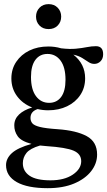

<svg xmlns="http://www.w3.org/2000/svg" viewBox="-20 -670 532 954"><path d="M219.5 -122Q192.5 -122 167 -128Q131.5 -116.5 131.5 -84Q131.5 -68.5 140.5 -57.5Q149.5 -46.5 178.2 -39.2Q207 -32 266.5 -28Q359.5 -21.5 411 6.5Q462.5 34.5 462.5 98Q462.5 142.5 433 180.5Q403.5 218.5 348.5 241.8Q293.5 265 217 265Q116.5 265 63.2 234.8Q10 204.5 10 150.5Q10 117.5 38.8 91Q67.5 64.5 136.5 45Q85 31.5 67.8 6.8Q50.5 -18 51 -47.5Q51 -78.5 74.5 -101Q98 -123.5 140 -136Q92.5 -154.5 64.5 -192.5Q36.5 -230.5 36.5 -280Q36.5 -327 60.8 -363Q85 -399 126.2 -419Q167.5 -439 220 -439Q253.5 -439 283.5 -430Q326 -425 357 -428Q388 -431 411.8 -435.8Q435.5 -440.5 456.5 -440.5Q492.5 -440.5 492.5 -400.5Q492.5 -378.5 479.5 -365.5Q466.5 -352.5 448.5 -352.5Q433.5 -352.5 420 -361.5Q406.5 -370.5 389 -381.5Q371.5 -392.5 344.5 -398.5Q403 -352.5 403 -281Q403 -234 379 -198Q355 -162 313.5 -142Q272 -122 219.5 -122ZM224 -159Q262 -159 283.8 -188.2Q305.5 -217.5 305.5 -273.5Q305.5 -335.5 281 -368.8Q256.5 -402 216 -402Q178 -402 156 -372.8Q134 -343.5 134 -287.5Q134 -225.5 158.8 -192.2Q183.5 -159 224 -159ZM93.5 141Q93.5 180.5 127 203.2Q160.5 226 231 226Q299.5 226 341.5 197.8Q383.5 169.5 383.5 131Q383.5 95 346 78.8Q308.5 62.5 210.5 56Q194 55 179 53Q129.5 67.5 111.5 90Q93.5 112.5 93.5 141ZM221.5 -525.5Q193.5 -525.5 176.2 -543.2Q159 -561 159 -587.5Q159 -613.5 176.2 -631.5Q193.5 -649.5 221.5 -649.5Q249.5 -649.5 266.8 -631.5Q284 -613.5 284 -587.5Q284 -561 266.8 -543.2Q249.5 -525.5 221.5 -525.5Z"/></svg>

Font: Newsreader Text Medium
Style: Regular
Weight: 500
Designer: Hugues Gentile
Foundry: Production Type
Version: Version 1.001